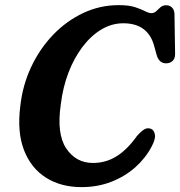

<svg xmlns="http://www.w3.org/2000/svg" viewBox="-20 -734 720 767"><path d="M584 -219Q595.5 -214 598.8 -196.5Q602 -179 586 -149Q562 -103 521 -66.2Q480 -29.5 425.2 -8Q370.5 13.5 305.5 13.5Q223.5 13.5 163.8 -24.2Q104 -62 76 -134Q48 -206 61 -309.5Q70 -392.5 104.2 -465.8Q138.5 -539 192 -594.8Q245.5 -650.5 312.5 -682Q379.5 -713.5 454 -713.5Q494.5 -713.5 519.2 -705.5Q544 -697.5 559 -689.5Q574 -681.5 585 -681.5Q596 -681.5 604 -689.2Q612 -697 621 -705Q630 -713 644 -713Q658.5 -713 667.8 -703.2Q677 -693.5 677 -676.5L679.5 -518Q679.5 -499.5 669 -490.2Q658.5 -481 643.5 -481Q615 -481 605.5 -515.5L596 -550Q571.5 -641 472.5 -641Q426 -641 384.2 -615.8Q342.5 -590.5 309 -546Q275.5 -501.5 253.2 -443Q231 -384.5 223 -318Q205.5 -199.5 244.5 -141.2Q283.5 -83 351.5 -83Q403.5 -83 446.5 -110.2Q489.5 -137.5 526.5 -190Q544 -210 557 -217.5Q570 -225 584 -219Z"/></svg>

Font: Fraunces 72pt S100 SemiBold
Style: Italic
Weight: 600
Italic angle: -16°
Version: Version 1.000; ttfautohint (v1.8.3)